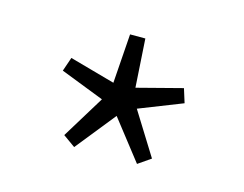

<svg xmlns="http://www.w3.org/2000/svg" viewBox="-52 -862 540 425"><g transform="rotate(15 217.5 -649.5)"><path d="M145 -513 117 -533 177 -631 77 -670 88 -702 192 -673 200 -786H235L242 -675L346 -702L356 -670L257 -631L318 -533L289 -513L218 -604Z"/></g></svg>

Font: Noto Sans KR ExtraLight
Style: Regular
Weight: 250
Designer: Ryoko NISHIZUKA  (kana, bopomofo & ideographs); Paul D. Hunt (Latin, Greek & Cyrillic); Sandoll Communications , Soo-you
Foundry: Adobe
Version: Version 2.004-H2;hotconv 1.0.118;makeotfexe 2.5.65603